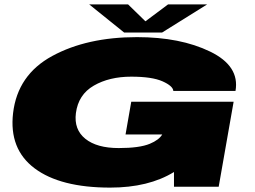

<svg xmlns="http://www.w3.org/2000/svg" viewBox="-20 -850 1163 874"><path d="M481.5 4Q254.5 4 137.5 -83.8Q20.5 -171.5 39.5 -335Q60 -509.5 218 -595.2Q376 -681 603.5 -681Q801 -681 936.5 -615.2Q1072 -549.5 1052 -436H769Q767.5 -458.5 719.8 -479.8Q672 -501 577.5 -501Q477.5 -501 407 -460.2Q336.5 -419.5 325.5 -335Q316 -260.5 368.5 -218.2Q421 -176 520.5 -176Q615 -176 662 -195.5Q704 -213 718.5 -238H551.5L577.5 -387H1043.5L975.5 0H772V-67Q656.5 4 481.5 4ZM545 -702 386 -830H563L642 -753L745 -830H923L718 -702Z"/></svg>

Font: Anybody UltraExpanded Black
Style: Italic
Weight: 900
Width: 9
Italic angle: -10°
Designer: Tyler Finck
Foundry: Etcetera Type Company
Version: Version 1.010; ttfautohint (v1.8.3) -l 8 -r 50 -G 200 -x 14 